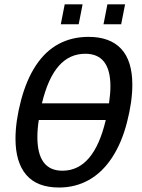

<svg xmlns="http://www.w3.org/2000/svg" viewBox="-20 -835 640 865"><path d="M246.1 9.8Q147 9.8 98.4 -47.1Q49.8 -104 49.8 -210Q49.8 -288.6 74.5 -382.1Q99.1 -475.6 141.6 -540Q184.1 -604.5 243.9 -636.7Q303.7 -668.9 378.9 -668.9Q475.6 -668.9 525.9 -615Q576.2 -561 576.2 -453.1Q576.2 -377.4 552.2 -284.2Q528.3 -190.9 484.4 -124.3Q440.4 -57.6 379.9 -23.9Q319.3 9.8 246.1 9.8ZM261.2 -65.9Q402.8 -65.9 456.5 -294.4H154.8Q148.4 -254.4 148.4 -217.8Q148.4 -65.9 261.2 -65.9ZM364.3 -592.8Q293 -592.8 244.6 -537.8Q196.3 -482.9 168.9 -369.6H471.2Q477.5 -415 477.5 -445.8Q477.5 -592.8 364.3 -592.8ZM446.3 -725.6 463.9 -815.4H543.5L525.9 -725.6ZM253.9 -725.6 271.5 -815.4H352.1L334.5 -725.6Z"/></svg>

Font: Liberation Mono
Style: Italic
Weight: 400
Italic angle: -12°
Monospace: yes
Designer: Steve Matteson
Foundry: Ascender Corporation
Version: Version 2.1.5